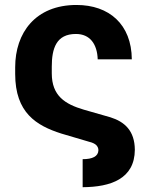

<svg xmlns="http://www.w3.org/2000/svg" viewBox="-20 -573 616 788"><path d="M319.2 80.3V195.3C433.6 194.6 532.7 161.6 533.4 41.5C532.7 -36.6 491.5 -73.2 433.2 -91.6L323.9 -122.9C247.2 -145.6 192.5 -179.3 192.5 -272V-299.4C192.5 -373.6 210.6 -433.6 291.5 -433.6C349.4 -433.6 378.9 -392 381 -329.5H521C519.9 -473.4 427.6 -552.6 294 -552.6C125.4 -552.6 42.3 -438.2 42.3 -296.9V-269.5C42.3 -110.1 129.3 -57.5 231.5 -24.9L346.9 9.2C371.1 14.9 383.5 26.3 383.9 43.3C383.5 68.9 359.4 80.3 319.2 80.3Z"/></svg>

Font: Magic Ui Pro
Style: Bold
Weight: 700
Designer: Stefan Endress, Andreas Faust
Version: Version 1.000;FEAKit 1.0